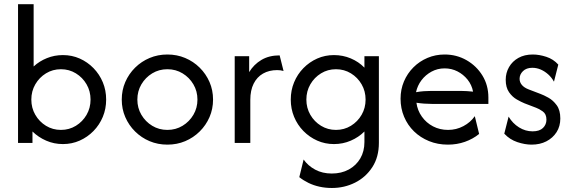

<svg xmlns="http://www.w3.org/2000/svg" viewBox="-20 -687 2755 923"><path d="M282.6 5.6Q239.6 5.6 202.1 -10.8Q164.6 -27.1 136.1 -54.9V0H66.7V-666.7H141.7V-367.4Q169.4 -393.1 205.6 -407.6Q241.7 -422.2 282.6 -422.2Q325.7 -422.2 363.2 -405.6Q400.7 -388.9 429.5 -359.4Q458.3 -329.9 474.3 -291.3Q490.3 -252.8 490.3 -208.3Q490.3 -163.9 474.3 -125.3Q458.3 -86.8 429.5 -57.3Q400.7 -27.8 363.2 -11.1Q325.7 5.6 282.6 5.6ZM272.9 -62.5Q312.5 -62.5 344.8 -82.3Q377.1 -102.1 396.2 -135.1Q415.3 -168.1 415.3 -208.3Q415.3 -248.6 396.2 -281.6Q377.1 -314.6 344.8 -334.4Q312.5 -354.2 272.9 -354.2Q233.3 -354.2 201 -334.4Q168.8 -314.6 149.7 -281.6Q130.6 -248.6 130.6 -208.3Q130.6 -168.1 149.7 -135.1Q168.8 -102.1 201 -82.3Q233.3 -62.5 272.9 -62.5Z M784.7 8.3Q738.9 8.3 699.3 -8.3Q659.7 -25 629.5 -54.9Q599.3 -84.7 582.3 -124Q565.3 -163.2 565.3 -208.3Q565.3 -253.5 582.3 -292.7Q599.3 -331.9 629.5 -361.8Q659.7 -391.7 699.3 -408.3Q738.9 -425 784.7 -425Q830.6 -425 870.1 -408.3Q909.7 -391.7 939.9 -361.8Q970.1 -331.9 987.2 -292.7Q1004.2 -253.5 1004.2 -208.3Q1004.2 -163.2 987.2 -124Q970.1 -84.7 939.9 -54.9Q909.7 -25 870.1 -8.3Q830.6 8.3 784.7 8.3ZM784.7 -62.5Q825 -62.5 857.6 -82.3Q890.3 -102.1 909.7 -135.1Q929.2 -168.1 929.2 -208.3Q929.2 -248.6 909.7 -281.6Q890.3 -314.6 857.6 -334.4Q825 -354.2 784.7 -354.2Q744.4 -354.2 711.8 -334.4Q679.2 -314.6 659.7 -281.6Q640.3 -248.6 640.3 -208.3Q640.3 -168.1 659.7 -135.1Q679.2 -102.1 711.8 -82.3Q744.4 -62.5 784.7 -62.5Z M1108.3 0V-416.7H1177.8V-340.3Q1200 -377.1 1236.8 -399Q1273.6 -420.8 1324.3 -420.8L1343.1 -345.8Q1336.1 -347.9 1328.1 -349Q1320.1 -350 1312.5 -350Q1273.6 -350 1244.4 -333.3Q1215.3 -316.7 1199.3 -284.7Q1183.3 -252.8 1183.3 -206.9V0Z M1575.7 216.7Q1543.8 216.7 1515.6 210.4Q1487.5 204.2 1463.2 192.4Q1438.9 180.6 1418.8 164.6L1439.6 79.9Q1460.4 109.7 1495.1 128.5Q1529.9 147.2 1575 147.2Q1621.5 147.2 1656.9 127.8Q1692.4 108.3 1712.2 74.3Q1731.9 40.3 1731.9 -4.2V-54.9Q1704.2 -27.1 1666.3 -10.8Q1628.5 5.6 1585.4 5.6Q1542.4 5.6 1504.9 -11.1Q1467.4 -27.8 1438.5 -57.3Q1409.7 -86.8 1393.8 -125.3Q1377.8 -163.9 1377.8 -208.3Q1377.8 -252.8 1393.8 -291.3Q1409.7 -329.9 1438.5 -359.4Q1467.4 -388.9 1504.9 -405.6Q1542.4 -422.2 1585.4 -422.2Q1628.5 -422.2 1666.3 -406.2Q1704.2 -390.3 1731.9 -361.8V-416.7H1801.4V0Q1801.4 68.1 1769.8 116.7Q1738.2 165.3 1686.8 191Q1635.4 216.7 1575.7 216.7ZM1595.1 -62.5Q1634.7 -62.5 1667 -82.3Q1699.3 -102.1 1718.4 -135.1Q1737.5 -168.1 1737.5 -208.3Q1737.5 -248.6 1718.4 -281.6Q1699.3 -314.6 1667 -334.4Q1634.7 -354.2 1595.1 -354.2Q1555.6 -354.2 1523.3 -334.4Q1491 -314.6 1471.9 -281.6Q1452.8 -248.6 1452.8 -208.3Q1452.8 -168.1 1471.9 -135.1Q1491 -102.1 1523.3 -82.3Q1555.6 -62.5 1595.1 -62.5Z M2133.3 8.3Q2084 8.3 2042.4 -8.7Q2000.7 -25.7 1970.1 -55.6Q1939.6 -85.4 1922.6 -125.7Q1905.6 -166 1905.6 -212.5Q1905.6 -256.9 1921.9 -295.5Q1938.2 -334 1967.4 -363.2Q1996.5 -392.4 2035.1 -408.7Q2073.6 -425 2117.4 -425Q2175 -425 2222.9 -397.6Q2270.8 -370.1 2299.3 -323.6Q2327.8 -277.1 2327.8 -218.1V-187.5H2055.6Q2037.5 -187.5 2018.7 -188.9Q2000 -190.3 1981.9 -193.1Q1986.8 -156.2 2008 -126.4Q2029.2 -96.5 2061.8 -79.5Q2094.4 -62.5 2134 -62.5Q2173.6 -62.5 2207.6 -80.6Q2241.7 -98.6 2262.5 -128.5L2283.3 -43.1Q2253.5 -18.8 2214.9 -5.2Q2176.4 8.3 2133.3 8.3ZM1979.9 -243.8Q1998.6 -247.2 2017.7 -248.6Q2036.8 -250 2055.6 -250H2193.8Q2209 -250 2224 -249Q2238.9 -247.9 2254.2 -246.5Q2247.9 -279.2 2227.8 -304.2Q2207.6 -329.2 2179.2 -343.8Q2150.7 -358.3 2117.4 -358.3Q2083.3 -358.3 2054.5 -342.7Q2025.7 -327.1 2006.2 -301.4Q1986.8 -275.7 1979.9 -243.8Z M2535.4 8.3Q2503.5 8.3 2467 -3.8Q2430.6 -16 2404.2 -44.4L2425 -126.4Q2444.4 -93.8 2475 -74.7Q2505.6 -55.6 2540.3 -55.6Q2573.6 -55.6 2590.3 -71.9Q2606.9 -88.2 2606.9 -111.8Q2606.9 -138.9 2589.2 -151.4Q2571.5 -163.9 2557.6 -168.8L2501.4 -190.3Q2486.1 -196.5 2464.6 -208.7Q2443.1 -220.8 2427.1 -243.7Q2411.1 -266.7 2411.1 -303.5Q2411.1 -336.8 2427.1 -364.6Q2443.1 -392.4 2472.2 -408.7Q2501.4 -425 2541 -425Q2572.2 -425 2606.2 -413.9Q2640.3 -402.8 2663.9 -376.4L2643.1 -294.4Q2631.9 -314.6 2615.3 -329.5Q2598.6 -344.4 2579.2 -352.8Q2559.7 -361.1 2538.9 -361.1Q2510.4 -361.1 2494.1 -345.1Q2477.8 -329.2 2477.8 -308.3Q2477.8 -291.7 2488.9 -278.5Q2500 -265.3 2522.2 -256.9L2578.5 -235.4Q2593.7 -229.9 2616.3 -217.4Q2638.9 -204.9 2656.2 -181.2Q2673.6 -157.6 2673.6 -117.4Q2673.6 -79.9 2655.6 -51.7Q2637.5 -23.6 2606.6 -7.6Q2575.7 8.3 2535.4 8.3Z"/></svg>

Font: Afacad Flux
Style: Regular
Weight: 400
Designer: Kristian Moeller
Foundry: Dicotype
Version: Version 1.100